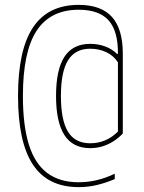

<svg xmlns="http://www.w3.org/2000/svg" viewBox="-20 -654 590 788"><path d="M303 114Q176 114 115 21.5Q54 -71 54 -260Q54 -449 115.5 -541.5Q177 -634 303 -634Q395 -634 439.5 -584.5Q484 -535 484 -434V-106Q466 -87 444.5 -73.5Q423 -60 399.5 -53Q376 -46 350 -46Q279 -46 244.5 -99.5Q210 -153 210 -260Q210 -368 244.5 -421Q279 -474 350 -474Q383 -474 411.5 -463.5Q440 -453 460 -433H464Q465 -526 426 -570Q387 -614 303 -614Q187 -614 130.5 -528Q74 -442 74 -260Q74 -139 98.5 -60.5Q123 18 174 56Q225 94 302 94Q340 94 376.5 85.5Q413 77 451 59V81Q413 97 377 105.5Q341 114 303 114ZM350 -66Q383 -66 411.5 -78Q440 -90 464 -114V-398Q447 -425 417 -439.5Q387 -454 350 -454Q289 -454 259.5 -407Q230 -360 230 -260Q230 -161 259 -113.5Q288 -66 350 -66Z"/></svg>

Font: M PLUS Code Latin SemiExpanded Thin
Style: Regular
Weight: 250
Width: 6
Designer: Coji Morishita
Foundry: UNDERFOREST DESIGN
Version: Version 1.002; ttfautohint (v1.8.3)